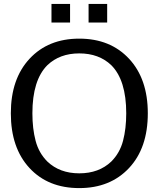

<svg xmlns="http://www.w3.org/2000/svg" viewBox="-20 -940 807 978"><path d="M525.9 -825.2H431.2V-919.9H525.9ZM336.9 -825.2H242.2V-919.9H336.9ZM623 -362.8Q623 -531.7 546.9 -607.9Q483.9 -668 383.8 -668Q284.2 -668 221.2 -607.9Q145 -531.7 145 -362.8Q145 -284.7 161.4 -222.7Q177.7 -160.6 221.2 -117.2Q284.2 -57.1 383.8 -57.1Q483.9 -57.1 546.9 -117.2Q590.3 -160.6 606.7 -222.7Q623 -284.7 623 -362.8ZM732.9 -362.8Q732.9 -186 637.2 -84Q541.5 18.1 383.8 18.1Q224.6 18.1 129.9 -84.5Q35.2 -187 35.2 -362.8Q35.2 -538.1 130.4 -640.6Q225.6 -743.2 383.8 -743.2Q542 -743.2 637.5 -640.6Q732.9 -538.1 732.9 -362.8Z"/></svg>

Font: Aurulent Sans
Style: Regular
Weight: 400
Version: Version 2007.05.04